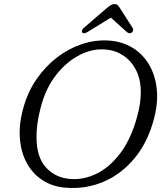

<svg xmlns="http://www.w3.org/2000/svg" viewBox="-20 -914 809 949"><path d="M518.5 -713.5Q583 -709 633.2 -679Q683.5 -649 714.8 -598Q746 -547 754.2 -479.2Q762.5 -411.5 742.5 -332.5Q713 -215.5 648 -135.5Q583 -55.5 494.8 -17Q406.5 21.5 307 14Q242 9.5 192 -22.2Q142 -54 112.5 -108Q83 -162 78 -233.8Q73 -305.5 98 -390Q120 -464.5 162.8 -525.8Q205.5 -587 262.8 -630.8Q320 -674.5 385.5 -696.2Q451 -718 518.5 -713.5ZM326 -29.5Q392 -24 456.8 -55.2Q521.5 -86.5 574.5 -156.5Q627.5 -226.5 658 -338Q667.5 -372.5 671.8 -403Q676 -433.5 676 -460Q675.5 -522.5 652.2 -567.8Q629 -613 590.2 -639Q551.5 -665 504 -669Q439 -675.5 373.8 -642.2Q308.5 -609 257 -543Q205.5 -477 181.5 -384Q170 -340.5 165 -303.2Q160 -266 160.5 -234Q161 -136.5 207.5 -86Q254 -35.5 326 -29.5ZM412 -755.5Q394.5 -745.5 387 -752.5Q383.5 -756 385 -762.5Q386.5 -769 394 -776L508.5 -874.5Q519.5 -883.5 528 -888.8Q536.5 -894 546.5 -894Q556 -894 561.2 -888.8Q566.5 -883.5 572.5 -874.5L635.5 -776Q639.5 -769 637.5 -762.5Q635.5 -756 630.5 -752.5Q619.5 -745.5 607 -755.5L528 -827Z"/></svg>

Font: Fraunces 9pt SuperSoft Light
Style: Italic
Weight: 300
Italic angle: -16°
Version: Version 1.000;[b76b70a41]